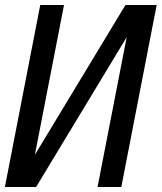

<svg xmlns="http://www.w3.org/2000/svg" viewBox="-22 -749 648 769"><path d="M139.2 -729H234.4L117.7 -128.9L480.5 -729H605.5L463.9 0H368.7L485.4 -600.1L122.6 0H-2.4Z"/></svg>

Font: Hack
Style: Italic
Weight: 400
Italic angle: -11°
Monospace: yes
Designer: Christopher Simpkins
Foundry: Christopher Simpkins
Version: Version 2.019; ttfautohint (v1.4.1) -l 4 -r 80 -G 350 -x 0 -